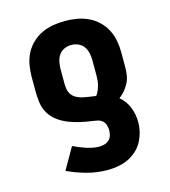

<svg xmlns="http://www.w3.org/2000/svg" viewBox="-111 -627 823 930"><g transform="rotate(-15 300.0 -162.5)"><path d="M315 213Q263 213 212.5 199.5Q162 186 115 164L177 56Q192 63 207.5 69.5Q223 76 238.5 81Q254 86 270.5 89.5Q287 93 303 93Q317 93 330 89.5Q343 86 353 77Q363 68 367 55Q371 42 371 28Q371 15 366.5 1.5Q362 -12 351.5 -20.5Q341 -29 327.5 -31.5Q314 -34 301 -36H300Q271 -40 243 -46.5Q215 -53 188 -63.5Q161 -74 137 -91.5Q113 -109 98 -134Q83 -159 79 -188Q75 -217 75 -246V-320Q75 -350 80.5 -379.5Q86 -409 99.5 -435Q113 -461 135 -482Q157 -503 184 -515.5Q211 -528 240.5 -533Q270 -538 300 -538Q330 -538 359.5 -533Q389 -528 416 -515.5Q443 -503 465 -482Q487 -461 500.5 -435Q514 -409 519.5 -379.5Q525 -350 525 -320V-246Q525 -226 522 -206.5Q519 -187 510 -169Q501 -151 488 -135.5Q475 -120 459 -108Q474 -96 485 -80.5Q496 -65 503 -47.5Q510 -30 513.5 -11Q517 8 517 27Q517 52 510.5 77.5Q504 103 491.5 125.5Q479 148 459 165.5Q439 183 415.5 193.5Q392 204 366.5 208.5Q341 213 315 213ZM353 -148Q361 -158 366 -170Q371 -182 374.5 -194.5Q378 -207 379 -220Q380 -233 380 -246V-320Q380 -338 376 -356Q372 -374 362 -388.5Q352 -403 335 -410.5Q318 -418 300 -418Q282 -418 265 -410.5Q248 -403 238 -388.5Q228 -374 224 -356Q220 -338 220 -320V-246Q220 -231 223 -215Q226 -199 236 -187Q246 -175 260.5 -168Q275 -161 290.5 -158Q306 -155 321.5 -152.5Q337 -150 353 -148Z"/></g></svg>

Font: Iosevka Slab Heavy Extended
Style: Regular
Weight: 900
Width: 7
Monospace: yes
Designer: Belleve Invis
Foundry: Belleve Invis
Version: Version 11.1.0; ttfautohint (v1.8.3)